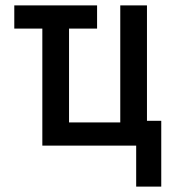

<svg xmlns="http://www.w3.org/2000/svg" viewBox="-20 -540 640 712"><path d="M485 152V0H137V-434H33V-520H340V-434H236V-86H426V-520H525V-92H578V152Z"/></svg>

Font: Iosevka Semibold Extended
Style: Regular
Weight: 600
Width: 7
Monospace: yes
Designer: Belleve Invis
Foundry: Belleve Invis
Version: Version 32.5.0; ttfautohint (v1.8.4)